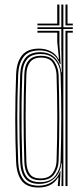

<svg xmlns="http://www.w3.org/2000/svg" viewBox="-20 -820 346 846"><path d="M250.8 0 252.5 -100.2H250.2Q246.2 -59.2 220.2 -34.5Q194.2 -9.8 152.5 -9.8Q110.5 -9.8 90.8 -34.4Q71 -59 69 -107.5Q65.5 -201.2 65.4 -295.1Q65.2 -389 69 -492.5Q70.8 -536.8 91.1 -563.4Q111.5 -590 157.8 -590Q198 -590 222 -565.5Q246 -541 249.8 -502H252L250.2 -609.8V-692.2H145V-700H250.2V-800H259.2V-700H300.8V-692.2H259.2V0ZM145 -708V-716H232.2V-800H241.8V-708ZM268.5 -708V-800H277.5V-716H300.8V-708ZM149.2 6.2Q99.2 6.2 76.4 -22.6Q53.5 -51.5 51 -107.2Q47.2 -199.5 47.2 -294.6Q47.2 -389.8 51 -492.2Q53.2 -547.5 77.5 -576.6Q101.8 -605.8 152.5 -605.8Q179.8 -605.8 202.9 -594.2Q226 -582.8 237.5 -559.8H239.8L232.2 -636.2V-676.2H145V-684.2H241.8V-626.2L247 -537.8H243.5Q233.2 -568 209.8 -582.9Q186.2 -597.8 154.8 -597.8Q104 -597.8 83 -568.1Q62 -538.5 60.2 -492.8Q56.2 -394.5 56.2 -300.8Q56.2 -207 60.2 -107.2Q62.2 -57.8 82.6 -29.8Q103 -1.8 150.8 -1.8Q186 -1.8 211 -19.8Q236 -37.8 244.5 -65.5H246.8L243.2 0H234.8L235 -5.8L237.8 -38.5H236Q210.5 6.2 149.2 6.2ZM268.5 0V-684.2H300.8V-676.2H277.5V0ZM156 -17.5Q203.5 -17.5 224.8 -47Q246 -76.5 247 -109.8Q249.8 -206.8 250 -301.2Q250.2 -395.8 247 -490.5Q246.2 -512 237.4 -533.1Q228.5 -554.2 209.4 -568.1Q190.2 -582 159 -582Q116.8 -582 98.1 -557.5Q79.5 -533 78.2 -492.5Q75.8 -422.8 75.1 -360.9Q74.5 -299 75.2 -237.4Q76 -175.8 78.2 -107.2Q79.5 -65.5 96.8 -41.5Q114 -17.5 156 -17.5ZM157.8 -25.8Q120.2 -25.8 104.2 -47.5Q88.2 -69.2 87.2 -107.8Q83.8 -212 84 -305.4Q84.2 -398.8 87.2 -492.5Q88.2 -531.2 105.8 -552.8Q123.2 -574.2 160.2 -574.2Q203.2 -574.2 220.2 -547.6Q237.2 -521 238.2 -490.8Q241.2 -396 241.4 -303.1Q241.5 -210.2 238.2 -110Q237.2 -77.5 218.4 -51.6Q199.5 -25.8 157.8 -25.8ZM158 -33.8Q195.8 -33.8 212 -57.2Q228.2 -80.8 229.2 -110Q232.5 -211 232.4 -304.8Q232.2 -398.5 229.2 -490.5Q228.2 -518.5 213.4 -542.4Q198.5 -566.2 160.5 -566.2Q127.8 -566.2 112.5 -546.2Q97.2 -526.2 96.2 -492Q93 -396.8 93 -303.5Q93 -210.2 96.2 -108Q97.2 -72.8 111.4 -53.2Q125.5 -33.8 158 -33.8Z"/></svg>

Font: Big Shoulders Inline Display Light
Style: Regular
Weight: 300
Designer: Patric King
Foundry: XO Type Co
Version: Version 1.000